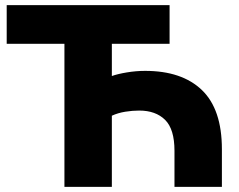

<svg xmlns="http://www.w3.org/2000/svg" viewBox="-20 -725 927 745"><path d="M230 0V-555H6V-705H638V-555H414V-430Q436 -438 472 -444Q508 -450 543 -450Q686 -450 763.5 -375.5Q841 -301 841 -146V0H657V-140Q657 -224 620.5 -260Q584 -296 520 -296Q494 -296 466 -291.5Q438 -287 414 -276V0Z"/></svg>

Font: Nunito Sans Black
Style: Regular
Weight: 900
Designer: Vernon Adams
Foundry: Vernon Adams
Version: Version 3.006; ttfautohint (v1.8.3)